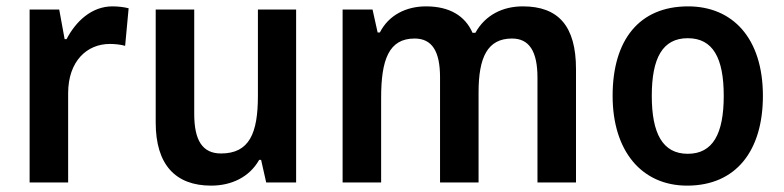

<svg xmlns="http://www.w3.org/2000/svg" viewBox="-20 -573 2461 603"><path d="M333 -553C268 -553 218 -506 189 -450H183L166 -543H73V0H194V-280C194 -381 253 -435 325 -435C341 -435 360 -433 373 -429L384 -547C369 -551 349 -553 333 -553Z M910 -543H790V-272C790 -154 763 -91 674 -91C616 -91 590 -132 590 -215V-543H469V-188C469 -56 531 10 643 10C706 10 763 -16 794 -71H800L816 0H910Z M1622 -553C1559 -553 1504 -526 1473 -470H1464C1441 -523 1392 -553 1318 -553C1256 -553 1201 -526 1173 -471H1166L1150 -543H1056V0H1177V-266C1177 -385 1201 -452 1282 -452C1337 -452 1362 -412 1362 -330V0H1483V-283C1483 -393 1511 -452 1588 -452C1642 -452 1668 -412 1668 -329V0H1789V-356C1789 -492 1733 -553 1622 -553Z M2376 -272C2376 -453 2281 -553 2141 -553C1988 -553 1904 -448 1904 -272C1904 -99 1995 10 2138 10C2292 10 2376 -100 2376 -272ZM2027 -272C2027 -391 2061 -453 2140 -453C2219 -453 2253 -391 2253 -272C2253 -153 2219 -90 2140 -90C2061 -90 2027 -154 2027 -272Z"/></svg>

Font: Noto Sans Myanmar SemiCondensed SemiBold
Style: Regular
Weight: 600
Width: 4
Designer: Monotype Design Team
Foundry: Monotype Imaging Inc.
Version: Version 2.107